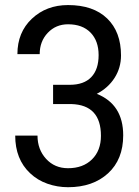

<svg xmlns="http://www.w3.org/2000/svg" viewBox="-20 -741 558 770"><path d="M375.5 -520Q375.5 -577.1 343 -610.4Q310.5 -643.6 252.9 -643.6Q204.1 -643.6 171.6 -609.4Q139.2 -575.2 139.2 -523.9H49.8Q49.8 -611.3 107.9 -666Q166 -720.7 252.9 -720.7Q354 -720.7 409.7 -667Q465.3 -613.3 465.3 -518.6Q465.3 -469.2 439.5 -428.7Q413.6 -388.2 368.2 -364.7Q474.1 -322.3 474.1 -198.2Q474.1 -101.6 413.3 -45.9Q352.5 9.8 252.9 9.8Q210 9.8 170.2 -4.2Q130.4 -18.1 100.6 -46.4Q41 -102.5 41 -197.3H130.4Q130.4 -141.6 164.8 -104Q199.2 -66.4 252.9 -66.4Q313 -66.4 348.9 -101.8Q384.8 -137.2 384.8 -196.3Q384.8 -320.3 266.1 -323.7H192.9V-400.9H259.8Q316.4 -400.9 345.9 -431.6Q375.5 -462.4 375.5 -520Z"/></svg>

Font: Roboto Condensed
Style: Regular
Weight: 400
Designer: Google
Version: Version 2.001047; 2015